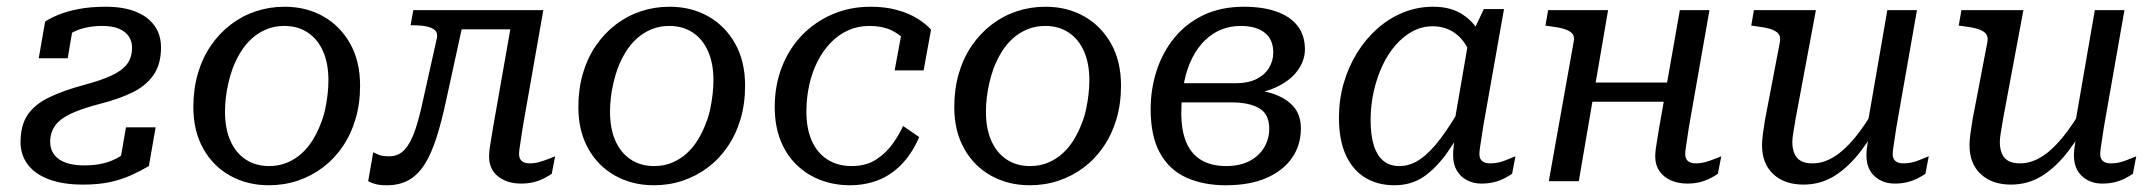

<svg xmlns="http://www.w3.org/2000/svg" viewBox="-20 -538 6397 570"><path d="M129 -117Q129 -145 144 -165.5Q159 -186 191.5 -201Q224 -216 278 -230Q333 -244 373 -263.5Q413 -283 435.5 -315Q458 -347 458 -397Q458 -435 438.5 -462Q419 -489 382.5 -503.5Q346 -518 294 -518Q248 -518 212.5 -511Q177 -504 152 -493.5Q127 -483 114 -474L95 -365H181L197 -459Q183 -460 173.5 -453.5Q164 -447 159.5 -436Q155 -425 156 -410Q170 -427 189.5 -438.5Q209 -450 233 -455.5Q257 -461 283 -461Q313 -461 332.5 -453Q352 -445 362 -430.5Q372 -416 372 -397Q372 -367 357 -347.5Q342 -328 310.5 -313.5Q279 -299 230 -286Q167 -269 125 -248.5Q83 -228 62 -197Q41 -166 41 -116Q41 -78 62.5 -49.5Q84 -21 125.5 -5.5Q167 10 226 10Q273 10 307 2.5Q341 -5 368.5 -17.5Q396 -30 422 -45L442 -160H354L332 -33Q354 -45 364 -57Q374 -69 376.5 -81.5Q379 -94 377 -107Q357 -86 335.5 -73Q314 -60 288.5 -53.5Q263 -47 230 -47Q181 -47 155 -65.5Q129 -84 129 -117Z M933 -173Q941 -193 945.5 -214.5Q950 -236 952.5 -257.5Q955 -279 955 -300Q955 -350 939 -386Q923 -422 893.5 -441.5Q864 -461 824 -461Q795 -461 771 -451Q747 -441 728 -424Q709 -407 694.5 -383.5Q680 -360 670 -333Q663 -313 658 -291.5Q653 -270 650.5 -248.5Q648 -227 648 -206Q648 -156 664 -120Q680 -84 709.5 -64.5Q739 -45 779 -45Q808 -45 832 -55Q856 -65 875 -82Q894 -99 908.5 -122.5Q923 -146 933 -173ZM554 -220Q554 -274 567.5 -320Q581 -366 606 -402.5Q631 -439 665 -465Q699 -491 739.5 -504.5Q780 -518 825 -518Q889 -518 939.5 -489.5Q990 -461 1019.5 -408.5Q1049 -356 1049 -284Q1049 -230 1035.5 -184.5Q1022 -139 997 -102.5Q972 -66 938 -40.5Q904 -15 863.5 -1.5Q823 12 778 12Q715 12 664 -16Q613 -44 583.5 -96.5Q554 -149 554 -220Z M1236 -241Q1225 -189 1212.5 -152Q1200 -115 1182 -94.5Q1164 -74 1135 -74Q1114 -74 1103 -79Q1092 -84 1088 -86L1073 0Q1080 4 1093 8Q1106 12 1129 12Q1167 12 1194.5 -4Q1222 -20 1241.5 -51.5Q1261 -83 1276 -130Q1291 -177 1304 -238L1363 -508H1207L1199 -463H1205Q1229 -463 1246 -459.5Q1263 -456 1271.5 -448Q1280 -440 1277 -425ZM1314 -451H1522L1534 -508H1324ZM1521 -80Q1521 -87 1522.5 -98Q1524 -109 1526.5 -124.5Q1529 -140 1532 -161L1593 -508H1505L1444 -161Q1441 -141 1438 -124.5Q1435 -108 1433.5 -95.5Q1432 -83 1432 -73Q1432 -35 1459 -14Q1486 7 1527 7Q1547 7 1563.5 3Q1580 -1 1594 -8Q1608 -15 1618 -22L1628 -74Q1623 -72 1610.5 -67Q1598 -62 1583 -57.5Q1568 -53 1553 -53Q1537 -53 1529 -60Q1521 -67 1521 -80Z M2076 -173Q2084 -193 2088.5 -214.5Q2093 -236 2095.5 -257.5Q2098 -279 2098 -300Q2098 -350 2082 -386Q2066 -422 2036.5 -441.5Q2007 -461 1967 -461Q1938 -461 1914 -451Q1890 -441 1871 -424Q1852 -407 1837.5 -383.5Q1823 -360 1813 -333Q1806 -313 1801 -291.5Q1796 -270 1793.5 -248.5Q1791 -227 1791 -206Q1791 -156 1807 -120Q1823 -84 1852.5 -64.5Q1882 -45 1922 -45Q1951 -45 1975 -55Q1999 -65 2018 -82Q2037 -99 2051.5 -122.5Q2066 -146 2076 -173ZM1697 -220Q1697 -274 1710.5 -320Q1724 -366 1749 -402.5Q1774 -439 1808 -465Q1842 -491 1882.5 -504.5Q1923 -518 1968 -518Q2032 -518 2082.5 -489.5Q2133 -461 2162.5 -408.5Q2192 -356 2192 -284Q2192 -230 2178.5 -184.5Q2165 -139 2140 -102.5Q2115 -66 2081 -40.5Q2047 -15 2006.5 -1.5Q1966 12 1921 12Q1858 12 1807 -16Q1756 -44 1726.5 -96.5Q1697 -149 1697 -220Z M2508 -45Q2552 -45 2582 -65Q2612 -85 2631.5 -113Q2651 -141 2661 -164L2709 -131Q2687 -81 2655.5 -49Q2624 -17 2585.5 -2.5Q2547 12 2503 12Q2458 12 2417.5 -3Q2377 -18 2346 -47.5Q2315 -77 2297.5 -120.5Q2280 -164 2280 -221Q2280 -284 2301 -338.5Q2322 -393 2360.5 -433Q2399 -473 2451 -495.5Q2503 -518 2565 -518Q2608 -518 2642.5 -508.5Q2677 -499 2702.5 -483.5Q2728 -468 2744 -450L2722 -329H2636L2656 -437Q2667 -437 2675.5 -430.5Q2684 -424 2690 -414Q2696 -404 2697.5 -392.5Q2699 -381 2695 -370Q2686 -396 2668.5 -416.5Q2651 -437 2624.5 -449Q2598 -461 2561 -461Q2527 -461 2498 -448Q2469 -435 2446 -411Q2423 -387 2407 -355.5Q2391 -324 2382.5 -286Q2374 -248 2374 -207Q2374 -156 2390 -120Q2406 -84 2436.5 -64.5Q2467 -45 2508 -45Z M3192 -173Q3200 -193 3204.5 -214.5Q3209 -236 3211.5 -257.5Q3214 -279 3214 -300Q3214 -350 3198 -386Q3182 -422 3152.5 -441.5Q3123 -461 3083 -461Q3054 -461 3030 -451Q3006 -441 2987 -424Q2968 -407 2953.5 -383.5Q2939 -360 2929 -333Q2922 -313 2917 -291.5Q2912 -270 2909.5 -248.5Q2907 -227 2907 -206Q2907 -156 2923 -120Q2939 -84 2968.5 -64.5Q2998 -45 3038 -45Q3067 -45 3091 -55Q3115 -65 3134 -82Q3153 -99 3167.5 -122.5Q3182 -146 3192 -173ZM2813 -220Q2813 -274 2826.5 -320Q2840 -366 2865 -402.5Q2890 -439 2924 -465Q2958 -491 2998.5 -504.5Q3039 -518 3084 -518Q3148 -518 3198.5 -489.5Q3249 -461 3278.5 -408.5Q3308 -356 3308 -284Q3308 -230 3294.5 -184.5Q3281 -139 3256 -102.5Q3231 -66 3197 -40.5Q3163 -15 3122.5 -1.5Q3082 12 3037 12Q2974 12 2923 -16Q2872 -44 2842.5 -96.5Q2813 -149 2813 -220Z M3620 -45Q3660 -45 3688.5 -59.5Q3717 -74 3732.5 -99.5Q3748 -125 3748 -156Q3748 -199 3718.5 -216.5Q3689 -234 3636 -234H3466L3477 -291H3651Q3685 -291 3709.5 -303Q3734 -315 3747 -336Q3760 -357 3760 -382Q3760 -421 3734.5 -441Q3709 -461 3663 -461Q3633 -461 3606.5 -450.5Q3580 -440 3558 -419Q3536 -398 3520 -367Q3504 -336 3495.5 -294.5Q3487 -253 3487 -202Q3487 -151 3501.5 -116Q3516 -81 3546 -63Q3576 -45 3620 -45ZM3673 -518Q3728 -518 3768.5 -504Q3809 -490 3831.5 -462Q3854 -434 3854 -391Q3854 -358 3831.5 -327.5Q3809 -297 3764 -277Q3719 -257 3649 -257L3689 -283L3684 -249L3657 -274Q3712 -274 3753.5 -261.5Q3795 -249 3818.5 -223.5Q3842 -198 3842 -157Q3842 -107 3815.5 -69Q3789 -31 3739.5 -9.5Q3690 12 3619 12Q3552 12 3501.5 -11Q3451 -34 3423.5 -84Q3396 -134 3396 -214Q3396 -274 3414 -329Q3432 -384 3467 -426.5Q3502 -469 3553.5 -493.5Q3605 -518 3673 -518Z M4398 -377 4357 -321Q4353 -364 4337 -395Q4321 -426 4294.5 -443Q4268 -460 4233 -460Q4202 -460 4174.5 -445.5Q4147 -431 4124 -405Q4101 -379 4084.5 -344Q4068 -309 4058.5 -267.5Q4049 -226 4049 -182Q4049 -137 4058.5 -106.5Q4068 -76 4087 -60.5Q4106 -45 4134 -45Q4167 -45 4196.5 -65.5Q4226 -86 4256.5 -126.5Q4287 -167 4321 -227L4345 -199Q4310 -132 4276.5 -85Q4243 -38 4206 -13Q4169 12 4120 12Q4070 12 4033 -10.5Q3996 -33 3975.5 -77.5Q3955 -122 3955 -189Q3955 -242 3969 -290.5Q3983 -339 4008.5 -380.5Q4034 -422 4069 -453Q4104 -484 4146 -501Q4188 -518 4235 -518Q4282 -518 4314.5 -499.5Q4347 -481 4367.5 -449.5Q4388 -418 4398 -377ZM4445 -511 4383 -161Q4380 -140 4377.5 -124.5Q4375 -109 4373.5 -98Q4372 -87 4372 -80Q4372 -67 4380 -60Q4388 -53 4404 -53Q4427 -53 4449 -62Q4471 -71 4479 -74L4469 -22Q4459 -15 4445 -8Q4431 -1 4414.5 3Q4398 7 4378 7Q4354 7 4335 -3Q4316 -13 4305 -31.5Q4294 -50 4294 -77Q4294 -91 4296 -107.5Q4298 -124 4303 -152L4289 -124L4341 -425L4347 -430L4385 -511Z M4667 -236H4958L4968 -293H4677ZM4578 0H4667L4754 -508H4576L4568 -462L4582 -460Q4607 -457 4623.5 -452Q4640 -447 4647.5 -438.5Q4655 -430 4652 -415ZM4983 -80Q4983 -87 4984.5 -98Q4986 -109 4988.5 -124.5Q4991 -140 4994 -161L5055 -508H4967L4906 -161Q4903 -141 4900 -124.5Q4897 -108 4895.5 -95.5Q4894 -83 4894 -73Q4894 -48 4906.5 -30Q4919 -12 4940.5 -2.5Q4962 7 4989 7Q5009 7 5025.5 3Q5042 -1 5056 -8Q5070 -15 5080 -22L5090 -74Q5085 -72 5072.5 -67Q5060 -62 5045 -57.5Q5030 -53 5015 -53Q4999 -53 4991 -60Q4983 -67 4983 -80Z M5311 -187Q5307 -162 5304 -145Q5301 -128 5301 -116Q5301 -97 5307 -82.5Q5313 -68 5326 -60.5Q5339 -53 5361 -53Q5393 -53 5424 -72Q5455 -91 5486.5 -129Q5518 -167 5550 -224L5574 -199Q5540 -136 5504 -89Q5468 -42 5426.5 -16Q5385 10 5334 10Q5278 10 5244.5 -21Q5211 -52 5211 -107Q5211 -121 5213.5 -140Q5216 -159 5220 -183L5264 -413Q5267 -429 5259.5 -438Q5252 -447 5235.5 -452Q5219 -457 5194 -460L5179 -462L5187 -508H5371ZM5610 -161Q5607 -140 5604.5 -124.5Q5602 -109 5600.5 -98Q5599 -87 5599 -80Q5599 -67 5607 -60Q5615 -53 5631 -53Q5654 -53 5676 -62Q5698 -71 5706 -74L5696 -22Q5686 -15 5672 -8Q5658 -1 5641.5 3Q5625 7 5605 7Q5569 7 5545 -15Q5521 -37 5521 -77Q5521 -86 5522 -95.5Q5523 -105 5525 -116Q5527 -127 5530 -141L5520 -144L5583 -508H5671Z M5927 -187Q5923 -162 5920 -145Q5917 -128 5917 -116Q5917 -97 5923 -82.5Q5929 -68 5942 -60.5Q5955 -53 5977 -53Q6009 -53 6040 -72Q6071 -91 6102.5 -129Q6134 -167 6166 -224L6190 -199Q6156 -136 6120 -89Q6084 -42 6042.5 -16Q6001 10 5950 10Q5894 10 5860.5 -21Q5827 -52 5827 -107Q5827 -121 5829.5 -140Q5832 -159 5836 -183L5880 -413Q5883 -429 5875.5 -438Q5868 -447 5851.5 -452Q5835 -457 5810 -460L5795 -462L5803 -508H5987ZM6226 -161Q6223 -140 6220.5 -124.5Q6218 -109 6216.5 -98Q6215 -87 6215 -80Q6215 -67 6223 -60Q6231 -53 6247 -53Q6270 -53 6292 -62Q6314 -71 6322 -74L6312 -22Q6302 -15 6288 -8Q6274 -1 6257.5 3Q6241 7 6221 7Q6185 7 6161 -15Q6137 -37 6137 -77Q6137 -86 6138 -95.5Q6139 -105 6141 -116Q6143 -127 6146 -141L6136 -144L6199 -508H6287Z"/></svg>

Font: Roboto Serif 20pt
Style: Italic
Weight: 400
Italic angle: -10°
Designer: Greg Gazdowicz
Foundry: Commercial Type
Version: Version 1.008